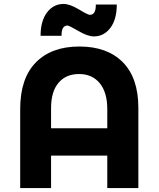

<svg xmlns="http://www.w3.org/2000/svg" viewBox="-20 -950 802 970"><path d="M321 -821Q290 -821 291 -769H185Q185 -844 217.5 -887Q250 -930 301 -930Q333 -930 378.5 -902.5Q424 -875 434 -875Q465 -875 464 -927H570Q570 -852 537.5 -809Q505 -766 454 -766Q423 -766 376 -793.5Q329 -821 321 -821ZM82 0V-399Q82 -554 161 -634.5Q240 -715 381 -715Q522 -715 600.5 -635.5Q679 -556 679 -405V0H522V-164H238V0ZM238 -404V-302H522V-399Q522 -483 484 -529.5Q446 -576 379.5 -576Q313 -576 275.5 -531.5Q238 -487 238 -404Z"/></svg>

Font: Montserrat Alternates
Style: Bold
Weight: 700
Version: Version 2.001